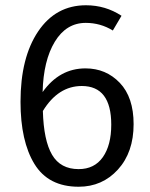

<svg xmlns="http://www.w3.org/2000/svg" viewBox="-20 -698 571 730"><path d="M305 -438Q383 -438 435.5 -383Q488 -328 488 -226Q488 -119 428.5 -53.5Q369 12 279 12Q164 12 111 -74.5Q58 -161 58 -311Q58 -479 125 -578.5Q192 -678 307 -678Q381 -678 442 -638L409 -582Q362 -611 306 -611Q232 -611 188.5 -539.5Q145 -468 142 -348Q206 -438 305 -438ZM279 -55Q339 -55 371 -100.5Q403 -146 403 -224Q403 -371 291 -371Q201 -371 143 -276Q146 -164 178 -109.5Q210 -55 279 -55Z"/></svg>

Font: FiraGO Book
Style: Regular
Weight: 350
Designer: bBox Type
Foundry: bBox Type GmbH
Version: Version 1.001;PS 001.001;hotconv 1.0.88;makeotf.lib2.5.64775